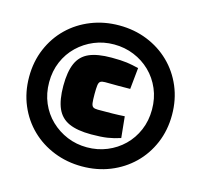

<svg xmlns="http://www.w3.org/2000/svg" viewBox="-104 -817 990 945"><g transform="rotate(15 391.0 -345.0)"><path d="M391 -704Q468 -704 534 -677.5Q600 -651 649.5 -603Q699 -555 727 -489Q755 -423 755 -345Q755 -267 727 -201Q699 -135 649.5 -87Q600 -39 534 -12.5Q468 14 391 14Q315 14 248.5 -12.5Q182 -39 132.5 -87Q83 -135 55 -201Q27 -267 27 -345Q27 -423 55 -489Q83 -555 132.5 -603Q182 -651 248.5 -677.5Q315 -704 391 -704ZM395 -541Q445 -541 473.5 -537Q502 -533 534 -525L523 -416Q491 -415 464.5 -415.5Q438 -416 395 -416Q379 -416 371.5 -411Q364 -406 362 -391Q360 -376 360 -346Q360 -316 362 -301Q364 -286 371.5 -281Q379 -276 395 -276Q440 -276 470.5 -276.5Q501 -277 532 -279L543 -171Q510 -160 477.5 -155Q445 -150 395 -150Q324 -150 281.5 -169Q239 -188 220 -231Q201 -274 201 -346Q201 -418 220 -461Q239 -504 281.5 -522.5Q324 -541 395 -541ZM391 -607Q337 -607 290 -587.5Q243 -568 206.5 -533Q170 -498 149.5 -450Q129 -402 129 -345Q129 -288 149.5 -240Q170 -192 206.5 -157Q243 -122 290 -102.5Q337 -83 391 -83Q445 -83 492.5 -102.5Q540 -122 576 -157Q612 -192 632.5 -240Q653 -288 653 -345Q653 -402 632.5 -450Q612 -498 576 -533Q540 -568 492.5 -587.5Q445 -607 391 -607Z"/></g></svg>

Font: Exo 2 Black
Style: Regular
Weight: 900
Designer: Natanael Gama
Foundry: Natanael Gama
Version: Version 2.010